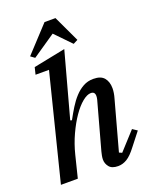

<svg xmlns="http://www.w3.org/2000/svg" viewBox="-173 -1047 919 1154"><g transform="rotate(-20 286.0 -470.5)"><path d="M379 12Q339 12 322 -9Q305 -30 305 -56Q305 -67 307.5 -80.5Q310 -94 313 -105L396 -407Q399 -419 399 -429Q399 -457 373 -457Q349 -457 318.5 -432Q288 -407 258 -363.5Q228 -320 201.5 -262.5Q175 -205 159 -141L124 0H16L185 -674H99L110 -719L314 -760L201 -345L211 -342Q231 -379 252 -413Q273 -447 297.5 -473.5Q322 -500 351 -516Q380 -532 416 -532Q464 -532 485 -506.5Q506 -481 506 -440Q506 -426 503.5 -410Q501 -394 496 -377L410 -63L428 -55L532 -169L562 -149L497 -66Q463 -21 435.5 -4.5Q408 12 379 12ZM106 -789 258 -953H328L407 -785L378 -770L280 -871L132 -770Z"/></g></svg>

Font: IBM Plex Serif Medium
Style: Italic
Weight: 500
Italic angle: -14°
Designer: Mike Abbink, Paul van der Laan, Pieter van Rosmalen
Foundry: Bold Monday
Version: Version 2.5